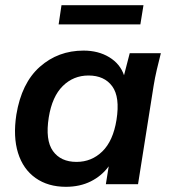

<svg xmlns="http://www.w3.org/2000/svg" viewBox="-20 -710 660 740"><path d="M234 10Q165 10 117 -24Q69 -58 49.5 -120.5Q30 -183 43 -268Q63 -390 133.5 -452.5Q204 -515 302 -515Q359 -515 401 -489.5Q443 -464 458 -420L480 -505H600Q592 -474 584.5 -442Q577 -410 572 -379L512 0H388L399 -69Q372 -32 330 -11Q288 10 234 10ZM275 -86Q333 -86 374.5 -126.5Q416 -167 429 -248Q443 -336 412.5 -377.5Q382 -419 321 -419Q263 -419 222 -378.5Q181 -338 168 -258Q154 -170 184 -128Q214 -86 275 -86ZM206 -616 217 -690H533L521 -616Z"/></svg>

Font: Mulish
Style: Bold Italic
Weight: 700
Italic angle: -9°
Designer: Vernon Adams
Foundry: Vernon Adams
Version: Version 3.603; ttfautohint (v1.8.3)